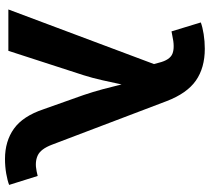

<svg xmlns="http://www.w3.org/2000/svg" viewBox="-54 -726 792 723"><g transform="rotate(90 341.5 -364.0)"><path d="M15.1 0 220.7 -548.3 215.8 -566.4Q205.6 -608.4 181.6 -617.9Q157.7 -627.4 112.8 -617.2L97.7 -614.3L64 -724.6Q80.6 -731 107.9 -735.4Q135.3 -739.7 163.1 -739.7Q234.9 -739.7 283 -706.1Q331.1 -672.4 360.4 -595.7L524.4 -164.1Q540.5 -121.6 565.2 -110.4Q589.8 -99.1 624.5 -106.4L642.1 -110.4L675.8 -2.9Q659.7 3.4 633.1 8.1Q606.4 12.7 578.1 12.7Q511.2 12.7 464.1 -21Q417 -54.7 391.1 -131.8L337.4 -283.2Q325.2 -319.3 315.7 -354.5Q306.2 -389.6 297.4 -426.3Q289.6 -389.6 281.7 -354.2Q273.9 -318.8 262.7 -283.2L170.9 0Z"/></g></svg>

Font: Inter-Bold
Style: Bold
Weight: 700
Designer: Rasmus Andersson
Foundry: rsms
Version: Version 4.000;git-a52131595